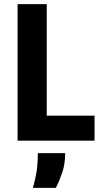

<svg xmlns="http://www.w3.org/2000/svg" viewBox="-20 -680 488 928"><path d="M65 0V-660H206V0ZM95 0V-121H437V0ZM139 228Q157 163 160 124Q163 85 163 60H295Q295 112 281 153.5Q267 195 250 228Z"/></svg>

Font: Bricolage Grotesque SemiCondensed
Style: Bold
Weight: 700
Width: 4
Designer: Mathieu Triay
Foundry: Atelier Triay
Version: Version 1.001;gftools[0.9.33.dev8+g029e19f]